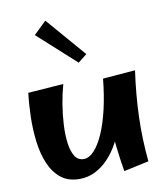

<svg xmlns="http://www.w3.org/2000/svg" viewBox="-87 -856 828 944"><g transform="rotate(-10 326.5 -384.0)"><path d="M235 14Q178 14 141.5 -15.5Q105 -45 84.5 -94Q64 -143 56.5 -203.5Q49 -264 50.5 -327Q52 -390 59 -447L236 -460Q223 -414 214.5 -362Q206 -310 203.5 -260Q201 -210 206.5 -169Q212 -128 227.5 -103.5Q243 -79 272 -79Q298 -79 323.5 -106Q349 -133 371 -183Q393 -233 409 -301.5Q425 -370 433 -452L482 -304Q480 -259 467 -214Q454 -169 432 -128Q410 -87 380 -55Q350 -23 313.5 -4.5Q277 14 235 14ZM457 14Q446 -53 439.5 -110.5Q433 -168 430.5 -221.5Q428 -275 429 -331.5Q430 -388 433 -452L595 -465Q578 -346 574.5 -235Q571 -124 582 -13ZM329 -550 140 -721 203 -782 373 -585Z"/></g></svg>

Font: Marhey Light Medium
Style: Regular
Weight: 500
Version: Version 1.000